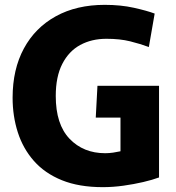

<svg xmlns="http://www.w3.org/2000/svg" viewBox="-20 -760 726 792"><path d="M404 12Q306 12 235.5 -16.5Q165 -45 120 -96Q75 -147 53.5 -214Q32 -281 32 -357Q32 -474 78.5 -560Q125 -646 210.5 -693Q296 -740 412 -740Q478 -740 532 -728Q586 -716 618 -704L594 -566Q559 -579 517 -589.5Q475 -600 419 -600Q358 -600 311 -574.5Q264 -549 237 -496.5Q210 -444 210 -364Q210 -247 267 -187.5Q324 -128 414 -128Q430 -128 447 -130.5Q464 -133 477 -136V-275H375L382 -406H636V-28Q609 -18 570.5 -9Q532 0 489 6Q446 12 404 12Z"/></svg>

Font: Murecho
Style: Bold
Weight: 700
Designer: Neil Summerour
Foundry: Positype
Version: Version 1.010; ttfautohint (v1.8.3)